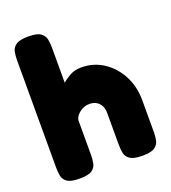

<svg xmlns="http://www.w3.org/2000/svg" viewBox="-135 -828 832 936"><g transform="rotate(-20 281.5 -359.5)"><path d="M118 9Q73 9 54 -4.5Q35 -18 31.5 -39Q28 -60 28 -82V-638Q28 -661 32 -681.5Q36 -702 55 -715Q74 -728 119 -728Q164 -728 182.5 -714.5Q201 -701 205 -680.5Q209 -660 209 -637V-455Q224 -469 249.5 -483.5Q275 -498 309 -498Q373 -498 424 -464.5Q475 -431 505 -374Q535 -317 535 -245V-81Q535 -59 531 -38.5Q527 -18 508.5 -4.5Q490 9 444 9Q400 9 380.5 -4Q361 -17 357 -38Q353 -59 353 -83V-246Q353 -268 345 -283.5Q337 -299 322 -308Q307 -317 286 -317Q259 -317 236 -300Q213 -283 209 -261V-81Q209 -59 205 -38Q201 -17 182.5 -4Q164 9 118 9Z"/></g></svg>

Font: Fredoka
Style: Bold
Weight: 700
Designer: Ben Nathan
Foundry: Milena B. Brandão, Ben Nathan
Version: Version 2.001